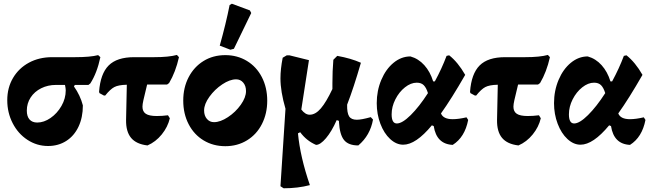

<svg xmlns="http://www.w3.org/2000/svg" viewBox="-20 -773 3498 1031"><path d="M519 -466Q501 -381 465 -325L455 -317H382L377 -309Q411 -261 425 -207Q425 -142 401.5 -92.5Q378 -43 335.5 -16Q293 11 238 11Q178 11 127.5 -22Q77 -55 48 -111.5Q19 -168 19 -235Q19 -302 50 -354.5Q81 -407 135.5 -436.5Q190 -466 260 -466H383Q465 -466 507 -477ZM329 -317H281Q237 -317 201 -299Q165 -281 144.5 -249.5Q124 -218 124 -179Q124 -148 138.5 -131.5Q153 -115 180 -115Q216 -115 251.5 -139.5Q287 -164 310 -204Q333 -244 333 -288Q333 -297 329 -317Z M745 -200Q745 -174 763 -162Q781 -150 822 -150Q851 -150 882 -154L892 -138Q881 -91 848.5 -51Q816 -11 772 8Q712 1 684 -32.5Q656 -66 657 -129L661 -318Q616 -317 594 -305.5Q572 -294 545 -260H538L514 -273L512 -280Q519 -377 563.5 -421.5Q608 -466 700 -466H808Q887 -466 930 -478L941 -466Q923 -386 888 -327L877 -319H770L750 -235Q745 -213 745 -200Z M964 -233Q964 -303 993 -358.5Q1022 -414 1073 -445.5Q1124 -477 1190 -477Q1254 -477 1305.5 -446Q1357 -415 1386 -359Q1415 -303 1415 -232Q1415 -163 1386.5 -107Q1358 -51 1306.5 -19.5Q1255 12 1190 12Q1125 12 1073.5 -19Q1022 -50 993 -106Q964 -162 964 -233ZM1301 -284Q1301 -312 1286 -329.5Q1271 -347 1248 -347Q1214 -347 1173.5 -320Q1133 -293 1104.5 -253.5Q1076 -214 1076 -180Q1076 -152 1091 -134.5Q1106 -117 1129 -117Q1163 -117 1204 -144Q1245 -171 1273 -210.5Q1301 -250 1301 -284ZM1160 -528Q1193 -645 1213 -746L1225 -753L1322 -717L1329 -703L1236 -511L1217 -506Z M1983 -131Q1968 -46 1904 8Q1851 8 1827.5 -21Q1804 -50 1800 -119V-124L1788 -128Q1761 -67 1730.5 -31Q1700 5 1677 5Q1626 -17 1592 -63L1580 -57Q1592 70 1644 221Q1580 238 1503 238L1486 227L1513 -189Q1486 -282 1486 -352Q1486 -402 1498 -463L1520 -476H1534L1639 -450L1598 -185Q1619 -157 1643 -157Q1674 -157 1703 -191Q1732 -225 1765 -295V-326Q1765 -392 1770 -452L1791 -473Q1864 -460 1918 -436Q1879 -301 1844 -211Q1843 -167 1854.5 -148.5Q1866 -130 1896 -130Q1921 -130 1971 -144Z M2494 -129Q2476 -36 2411 5Q2324 1 2309 -96L2299 -100Q2213 4 2145 4Q2108 4 2075 -26.5Q2042 -57 2022.5 -108.5Q2003 -160 2003 -219Q2003 -286 2027.5 -344Q2052 -402 2093.5 -436Q2135 -470 2184 -470Q2227 -458 2258.5 -423Q2290 -388 2306 -336H2315Q2353 -406 2378 -473L2392 -476Q2439 -439 2478 -371Q2404 -242 2348 -164Q2360 -133 2411 -133Q2442 -133 2485 -143ZM2278 -273Q2269 -302 2255.5 -315.5Q2242 -329 2218 -329Q2186 -329 2154.5 -304Q2123 -279 2103 -239.5Q2083 -200 2083 -159Q2083 -110 2111 -110Q2140 -110 2185.5 -155Q2231 -200 2278 -273Z M2737 -200Q2737 -174 2755 -162Q2773 -150 2814 -150Q2843 -150 2874 -154L2884 -138Q2873 -91 2840.5 -51Q2808 -11 2764 8Q2704 1 2676 -32.5Q2648 -66 2649 -129L2653 -318Q2608 -317 2586 -305.5Q2564 -294 2537 -260H2530L2506 -273L2504 -280Q2511 -377 2555.5 -421.5Q2600 -466 2692 -466H2800Q2879 -466 2922 -478L2933 -466Q2915 -386 2880 -327L2869 -319H2762L2742 -235Q2737 -213 2737 -200Z M3446 -129Q3428 -36 3363 5Q3276 1 3261 -96L3251 -100Q3165 4 3097 4Q3060 4 3027 -26.5Q2994 -57 2974.5 -108.5Q2955 -160 2955 -219Q2955 -286 2979.5 -344Q3004 -402 3045.5 -436Q3087 -470 3136 -470Q3179 -458 3210.5 -423Q3242 -388 3258 -336H3267Q3305 -406 3330 -473L3344 -476Q3391 -439 3430 -371Q3356 -242 3300 -164Q3312 -133 3363 -133Q3394 -133 3437 -143ZM3230 -273Q3221 -302 3207.5 -315.5Q3194 -329 3170 -329Q3138 -329 3106.5 -304Q3075 -279 3055 -239.5Q3035 -200 3035 -159Q3035 -110 3063 -110Q3092 -110 3137.5 -155Q3183 -200 3230 -273Z"/></svg>

Font: Alegreya ExtraBold
Style: Regular
Weight: 800
Designer: Juan Pablo del Peral
Foundry: Huerta Tipografica
Version: Version 2.007; ttfautohint (v1.6)